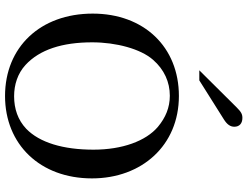

<svg xmlns="http://www.w3.org/2000/svg" viewBox="-130 -838 982 762"><g transform="rotate(90 361.0 -457.0)"><path d="M259 -757H299L453 -854C474 -867 483 -880 483 -896C483 -916 470 -928 448 -928C433 -928 424 -923 406 -905ZM688 -331C688 -529 557 -676 361 -676C166 -676 34 -537 34 -334C34 -126 167 14 361 14C553 14 688 -125 688 -331ZM574 -337C574 -217 546 -123 491 -70C456 -37 412 -22 362 -22C316 -22 272 -36 238 -67C177 -123 148 -213 148 -332C148 -427 174 -524 217 -573C256 -618 306 -640 360 -640C407 -640 447 -623 483 -593C540 -545 574 -451 574 -337Z"/></g></svg>

Font: STIX Math
Style: Regular
Weight: 400
Designer: MicroPress Inc., with final additions and corrections provided by Coen Hoffman, Elsevier (retired)
Version: Version 1.1.0